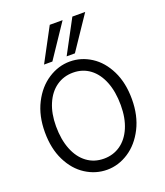

<svg xmlns="http://www.w3.org/2000/svg" viewBox="-176 -1107 1059 1236"><g transform="rotate(-20 353.5 -489.5)"><path d="M348.1 -650.9Q283.2 -650.9 233.4 -615.7Q183.6 -580.6 155.8 -515.4Q127.9 -450.2 127.9 -363.8Q127.9 -272 155 -203.9Q182.1 -135.7 231.9 -98.9Q281.7 -62 348.1 -62Q411.6 -62 461.2 -96.4Q510.7 -130.9 538.6 -195.8Q566.4 -260.7 566.4 -349.1Q566.4 -441.4 539.3 -509.5Q512.2 -577.6 462.9 -614.3Q413.6 -650.9 348.1 -650.9ZM343.3 12.2Q265.1 12.2 197.3 -31Q129.4 -74.2 88.4 -156.7Q47.4 -239.3 47.4 -351.6Q47.4 -463.9 90.6 -548.8Q133.8 -633.8 204.1 -679.4Q274.4 -725.1 353 -725.1Q430.7 -725.1 498 -681.9Q565.4 -638.7 606.2 -556.2Q647 -473.6 647 -361.3Q647 -249 603.8 -163.8Q560.5 -78.6 490.7 -33.2Q420.9 12.2 343.3 12.2ZM401.4 -991.2 248.5 -763.2H191.4L313.5 -991.2ZM556.2 -991.2 402.8 -763.2H346.2L468.3 -991.2Z"/></g></svg>

Font: Lesson One Light
Style: Regular
Weight: 300
Designer: But Ko, Victor Gaultney, Annie Olsen, Julie Remington, Don Collingsworth, Eric Hays, Becca Hirsbrunner
Version: Version 1.100